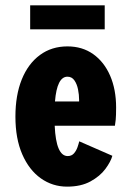

<svg xmlns="http://www.w3.org/2000/svg" viewBox="-20 -685 490 716"><path d="M230 11Q176 11 132.2 -20Q88.5 -51 63 -109.5Q37.5 -168 37.5 -250Q37.5 -330 61.2 -388.8Q85 -447.5 128.8 -479.8Q172.5 -512 231.5 -512Q287 -512 327.8 -483Q368.5 -454 390.8 -402.5Q413 -351 413 -284Q413 -254 411.5 -238.5Q410 -223 408.5 -216H184Q189 -103 232.5 -103Q247 -103 255.8 -113Q264.5 -123 269 -136Q273.5 -149 275.5 -158L399 -104Q393 -82 373 -55Q353 -28 317.5 -8.5Q282 11 230 11ZM231.5 -399Q192.5 -399 185 -306.5H275V-312.5Q275 -331.5 271 -351.5Q267 -371.5 257.5 -385.2Q248 -399 231.5 -399ZM92.5 -575.5V-665H370.5V-575.5Z"/></svg>

Font: Trispace Condensed
Style: Bold
Weight: 700
Width: 3
Designer: Tyler Finck
Foundry: Etcetera Type Company
Version: Version 1.210; ttfautohint (v1.8.3)